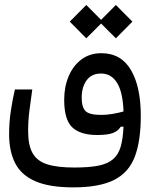

<svg xmlns="http://www.w3.org/2000/svg" viewBox="-20 -562 626 793"><path d="M282.2 211.9Q185.1 211.9 127 187Q68.8 162.1 43.2 113Q17.6 64 17.6 -7.8Q17.6 -57.1 24.7 -104Q31.7 -150.9 41.5 -192.4H113.3Q106.4 -144.5 101.3 -103.8Q96.2 -63 96.2 -20Q96.2 37.6 114.5 70.3Q132.8 103 174.6 116.5Q216.3 129.9 286.6 129.9Q347.7 129.9 386.2 122.3Q424.8 114.7 447.3 95.2Q469.2 76.2 478.5 43.7Q487.8 11.2 490.2 -39.1L478.5 -38.6Q467.8 -21 446.3 -12.7Q424.8 -4.4 381.3 -4.4Q312 -4.4 278.6 -35.9Q245.1 -67.4 245.1 -149.9Q245.1 -203.6 263.7 -247.3Q282.2 -291 316.7 -316.7Q351.1 -342.3 398.4 -342.3Q480 -342.3 520.8 -272.9Q561.5 -203.6 561.5 -84Q561.5 20.5 536.6 85.7Q511.7 150.9 450.9 181.4Q390.1 211.9 282.2 211.9ZM490.2 -101.6Q487.3 -181.6 463.4 -220Q439.5 -258.3 397.5 -258.3Q357.9 -258.3 337.6 -230Q317.4 -201.7 317.4 -158.7Q317.4 -119.6 333 -103.5Q348.6 -87.4 397.5 -87.4Q420.4 -87.4 443.8 -91.3Q467.3 -95.2 490.2 -101.6ZM458.5 -403.8 397.5 -464.8 336.4 -403.8 268.1 -472.7 336.4 -541.5 397.5 -480 458.5 -541.5 526.9 -472.7Z"/></svg>

Font: Cascadia Mono NF SemiLight
Style: Regular
Weight: 350
Monospace: yes
Designer: Aaron Bell
Foundry: Saja Typeworks
Version: Version 2404.023; ttfautohint (v1.8.4)